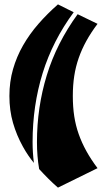

<svg xmlns="http://www.w3.org/2000/svg" viewBox="-20 -745 470 878"><path d="M245 113Q222 93 200.5 71.5Q179 50 159 28Q154 -1 151.5 -32Q149 -63 149 -95Q149 -254 194 -401Q239 -548 335 -680L426 -636Q396 -596 375 -558Q354 -520 340 -480Q326 -440 319.5 -397.5Q313 -355 313 -306Q313 -256 319.5 -213.5Q326 -171 340 -131.5Q354 -92 375 -54Q396 -16 426 24ZM85 -74Q56 -126 39.5 -183Q23 -240 23 -306Q23 -371 39.5 -428.5Q56 -486 85.5 -537.5Q115 -589 155.5 -635.5Q196 -682 245 -725L317 -689Q221 -559 175 -410.5Q129 -262 129 -95Q129 -48 135 0Q121 -17 108.5 -35.5Q96 -54 85 -74Z"/></svg>

Font: J.M. Nexus Grotesque
Style: Regular
Weight: 900
Designer: deFharo
Foundry: deFharo
Version: Version 3.003